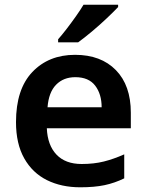

<svg xmlns="http://www.w3.org/2000/svg" viewBox="-20 -786 622 816"><path d="M299 -553Q409 -553 472.5 -488Q536 -423 536 -307V-241H179Q182 -169 220 -129Q258 -89 327 -89Q379 -89 421 -99.5Q463 -110 508 -130V-28Q467 -8 424 1Q381 10 321 10Q241 10 179.5 -20.5Q118 -51 83 -113Q48 -175 48 -267Q48 -407 117.5 -480Q187 -553 299 -553ZM300 -458Q250 -458 218.5 -426Q187 -394 182 -330H412Q412 -386 384.5 -422Q357 -458 300 -458ZM482 -756Q465 -738 434.5 -709Q404 -680 370.5 -652Q337 -624 312 -606H227V-619Q243 -637 263 -663Q283 -689 302.5 -716.5Q322 -744 335 -766H482Z"/></svg>

Font: Noto Sans Sora Sompeng Semi
Style: Bold
Weight: 700
Designer: Monotype Design Team. David Williams.
Foundry: Monotype Imaging Inc.
Version: Version 2.101; ttfautohint (v1.8.4.7-5d5b)